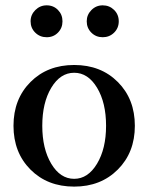

<svg xmlns="http://www.w3.org/2000/svg" viewBox="-20 -691 558 723"><path d="M95.2 -610.8Q95.2 -635.3 113 -653.1Q130.9 -670.9 155.8 -670.9Q181.2 -670.9 198.2 -653.6Q215.3 -636.2 215.3 -610.8Q215.3 -585.4 198.2 -568.1Q181.2 -550.8 155.8 -550.8Q130.4 -550.8 112.8 -568.1Q95.2 -585.4 95.2 -610.8ZM306.6 -610.8Q306.6 -635.3 324.2 -653.1Q341.8 -670.9 366.7 -670.9Q392.1 -670.9 409.7 -653.6Q427.2 -636.2 427.2 -610.8Q427.2 -585.4 409.7 -568.1Q392.1 -550.8 366.7 -550.8Q341.3 -550.8 324 -568.1Q306.6 -585.4 306.6 -610.8ZM259.3 11.7Q158.7 11.7 94.7 -52.5Q30.8 -116.7 30.8 -217.3Q30.8 -317.9 94.7 -382.1Q158.7 -446.3 259.3 -446.3Q359.9 -446.3 423.8 -382.1Q487.8 -317.9 487.8 -217.3Q487.8 -116.7 423.6 -52.5Q359.4 11.7 259.3 11.7ZM259.3 -17.6Q311 -17.6 345.2 -74.2Q379.4 -130.9 379.4 -217.3Q379.4 -304.2 345.5 -360.6Q311.5 -417 259.3 -417Q207 -417 173.1 -360.6Q139.2 -304.2 139.2 -217.3Q139.2 -130.9 173.1 -74.2Q207 -17.6 259.3 -17.6Z"/></svg>

Font: Elstob Medium
Style: Regular
Weight: 500
Designer: Peter S. Baker
Version: Version 1.015